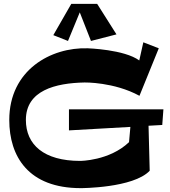

<svg xmlns="http://www.w3.org/2000/svg" viewBox="-20 -961 880 994"><path d="M722 -742 701 -648C624 -705 434 -711 434 -711C244 -717 28 -599 28 -340C28 -151 127 13 398 13C398 13 670 13 755 -77L749 -310L820 -314L826 -395H337V-286L655 -304L648 -225C546 -128 395 -128 395 -128C207 -128 114 -212 114 -340C114 -493 267 -531 418 -534C418 -534 570 -537 702 -465L802 -711ZM483 -941H349L256 -779L332 -749L393 -897L451 -749L583 -783Z"/></svg>

Font: Peralta
Style: Regular
Weight: 400
Designer: Astigmatic (AOETI)
Foundry: Astigmatic (AOETI)
Version: Version 1.000